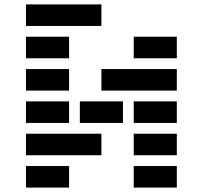

<svg xmlns="http://www.w3.org/2000/svg" viewBox="-20 -850 919 870"><path d="M781.2 -683.6V-585.9H585.9V-683.6ZM97.7 -732.4V-830.1H439.5V-732.4ZM293 -683.6V-585.9H97.7V-683.6ZM781.2 -537.1V-439.5H439.5V-537.1ZM293 -537.1V-439.5H97.7V-537.1ZM781.2 -390.6V-293H585.9V-390.6ZM537.1 -390.6V-293H341.8V-390.6ZM293 -390.6V-293H97.7V-390.6ZM781.2 -244.1V-146.5H585.9V-244.1ZM97.7 -146.5V-244.1H439.5V-146.5ZM781.2 -97.7V0H585.9V-97.7ZM293 -97.7V0H97.7V-97.7Z"/></svg>

Font: Trigram
Style: Regular
Weight: 400
Designer: GGBotNet
Foundry: GGBotNet
Version: 1.05